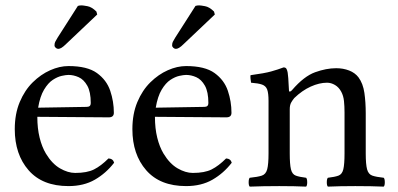

<svg xmlns="http://www.w3.org/2000/svg" viewBox="-20 -693 1482 715"><path d="M270 -671Q276 -673 284 -673Q289 -673 305.5 -670Q322 -667 339 -650L342 -639L227 -530Q216 -519 209 -515Q202 -511 197 -511Q192 -511 187.5 -515Q183 -519 183 -524Q183 -532 185.5 -537Q188 -542 194 -552ZM235 0Q138 0 86.5 -59Q35 -118 35 -212Q35 -269 53.5 -313Q72 -357 102 -386.5Q132 -416 167 -431.5Q202 -447 235 -447Q305 -447 341 -421Q377 -395 390.5 -355Q404 -315 404 -273Q404 -256 385 -256L119 -258Q119 -215 127.5 -180.5Q136 -146 151 -121Q174 -83 203.5 -66Q233 -49 260 -49Q304 -49 330 -62Q356 -75 384 -103Q401 -102 405 -87Q375 -48 333.5 -24Q292 0 235 0ZM122 -292 303 -295Q318 -295 318 -309Q318 -351 305 -374Q292 -397 273 -405.5Q254 -414 235 -414Q226 -414 210 -410.5Q194 -407 176.5 -395.5Q159 -384 144 -359Q129 -334 122 -292Z M708 -671Q714 -673 722 -673Q727 -673 743.5 -670Q760 -667 777 -650L780 -639L665 -530Q654 -519 647 -515Q640 -511 635 -511Q630 -511 625.5 -515Q621 -519 621 -524Q621 -532 623.5 -537Q626 -542 632 -552ZM673 0Q576 0 524.5 -59Q473 -118 473 -212Q473 -269 491.5 -313Q510 -357 540 -386.5Q570 -416 605 -431.5Q640 -447 673 -447Q743 -447 779 -421Q815 -395 828.5 -355Q842 -315 842 -273Q842 -256 823 -256L557 -258Q557 -215 565.5 -180.5Q574 -146 589 -121Q612 -83 641.5 -66Q671 -49 698 -49Q742 -49 768 -62Q794 -75 822 -103Q839 -102 843 -87Q813 -48 771.5 -24Q730 0 673 0ZM560 -292 741 -295Q756 -295 756 -309Q756 -351 743 -374Q730 -397 711 -405.5Q692 -414 673 -414Q664 -414 648 -410.5Q632 -407 614.5 -395.5Q597 -384 582 -359Q567 -334 560 -292Z M1068 -358Q1112 -409 1153.5 -424Q1195 -439 1232 -439Q1258 -439 1280 -430.5Q1302 -422 1315 -405Q1332 -382 1337 -347Q1342 -312 1342 -271V-122Q1342 -81 1347 -62.5Q1352 -44 1366.5 -39Q1381 -34 1409 -31Q1413 -27 1413 -14Q1413 -2 1409 2Q1387 1 1360 0.5Q1333 0 1303 0Q1273 0 1248.5 0.5Q1224 1 1201 2Q1197 -2 1197 -14Q1197 -27 1201 -31Q1227 -34 1240.5 -39Q1254 -44 1258.5 -62.5Q1263 -81 1263 -122V-274Q1263 -297 1261 -316.5Q1259 -336 1251 -351Q1242 -368 1227.5 -376.5Q1213 -385 1198 -385Q1169 -385 1137 -370.5Q1105 -356 1076 -328Q1070 -321 1064.5 -311.5Q1059 -302 1059 -286V-122Q1059 -81 1063.5 -62.5Q1068 -44 1081.5 -39Q1095 -34 1120 -31Q1124 -27 1124 -14Q1124 -2 1120 2Q1098 1 1074 0.5Q1050 0 1020 0Q990 0 961.5 0.5Q933 1 910 2Q906 -2 906 -14Q906 -27 910 -31Q940 -34 955 -39Q970 -44 975 -62.5Q980 -81 980 -122V-317Q980 -346 975 -359.5Q970 -373 956 -378Q942 -383 915 -385Q914 -390 913 -399.5Q912 -409 913 -413Q965 -420 990 -427Q1015 -434 1036 -442Q1042 -442 1044.5 -439.5Q1047 -437 1048 -434Q1052 -426 1053.5 -402Q1055 -378 1056 -358Q1056 -351 1060 -352Q1064 -353 1068 -358Z"/></svg>

Font: Pochaevsk
Style: Regular
Weight: 400
Version: Version 1.210; ttfautohint (v1.8.4.7-5d5b)